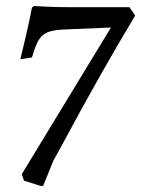

<svg xmlns="http://www.w3.org/2000/svg" viewBox="-20 -517 472 642"><path d="M60 87 53 65 351 -425 187 -418Q154 -416 136.5 -408Q119 -400 108.5 -381.5Q98 -363 87 -325L48 -319Q52 -335 65 -390Q78 -445 87 -492L94 -497Q104 -496 138.5 -494.5Q173 -493 210 -493H413L432 -465Q312 -265 190 -37L159 19L124 105H117Z"/></svg>

Font: Alegreya SC
Style: Italic
Weight: 400
Italic angle: -7°
Designer: Juan Pablo del Peral
Foundry: Huerta Tipografica
Version: Version 2.007; ttfautohint (v1.6)